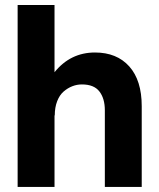

<svg xmlns="http://www.w3.org/2000/svg" viewBox="-20 -740 631 760"><path d="M49.8 0V-720.2H195.8V-454.1Q258.8 -532.2 356 -532.2Q442.4 -532.2 491.7 -477.1Q541 -421.9 541 -319.8V0H395V-303.2Q395 -350.1 373.5 -377.9Q352.1 -405.8 304.2 -405.8Q284.7 -405.8 266.4 -398.7Q248 -391.6 231.9 -377.7Q215.8 -363.8 206.3 -339.4Q196.8 -314.9 196.8 -283.2H195.8V0Z"/></svg>

Font: Aspekta 400
Style: Bold
Weight: 700
Designer: Ivo Dolenc
Version: Version 2.000